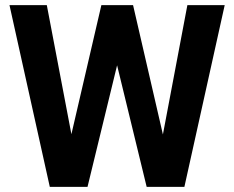

<svg xmlns="http://www.w3.org/2000/svg" viewBox="-20 -731 915 751"><path d="M617.2 -205.1 712.9 -710.9H858.9L701.2 0H553.7L438 -475.6L322.3 0H174.8L17.1 -710.9H163.1L259.3 -206.1L376.5 -710.9H500.5Z"/></svg>

Font: Roboto
Style: Bold
Weight: 700
Designer: Google
Version: Version 2.134; 2016; ttfautohint (v1.6)